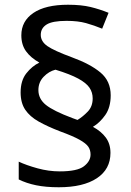

<svg xmlns="http://www.w3.org/2000/svg" viewBox="-20 -785 553 810"><path d="M67 -395Q67 -445 91 -475.5Q115 -506 146 -521Q110 -541 90 -568.5Q70 -596 70 -636Q70 -696 121 -730.5Q172 -765 267 -765Q323 -765 362 -755.5Q401 -746 438 -731L411 -664Q377 -678 343 -687.5Q309 -697 261 -697Q201 -697 176.5 -681.5Q152 -666 152 -638Q152 -610 180 -590.5Q208 -571 284 -543Q361 -515 404 -479Q447 -443 447 -383Q447 -332 424 -299.5Q401 -267 372 -250Q407 -231 426.5 -204.5Q446 -178 446 -140Q446 -71 388.5 -33Q331 5 228 5Q173 5 132 -3.5Q91 -12 59 -28V-103Q91 -88 138 -75Q185 -62 232 -62Q306 -62 334 -83.5Q362 -105 362 -133Q362 -152 352.5 -166Q343 -180 315.5 -195.5Q288 -211 233 -231Q181 -251 143.5 -272Q106 -293 86.5 -322Q67 -351 67 -395ZM142 -405Q142 -368 173.5 -342.5Q205 -317 285 -287L307 -279Q330 -293 350.5 -314.5Q371 -336 371 -370Q371 -395 357.5 -415Q344 -435 310 -453.5Q276 -472 214 -491Q186 -484 164 -461Q142 -438 142 -405Z"/></svg>

Font: Noto Sans Warang Citi
Style: Regular
Weight: 400
Designer: Mangu Purty
Foundry: Mangu Purty
Version: Version 3.002; ttfautohint (v1.8.4.7-5d5b)